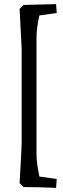

<svg xmlns="http://www.w3.org/2000/svg" viewBox="-20 -786 305 931"><path d="M85 -90V-551L75 -743L94 -762L252 -766L255 -723L171 -711Q157 -651 157 -601V-40Q157 -18 160.5 9.5Q164 37 168 54L171 70L255 82L252 125Q163 121 94 121L75 102Q85 -70 85 -90Z"/></svg>

Font: Andada
Style: Regular
Weight: 400
Designer: Carolina Giovagnoli
Foundry: Carolina Giovagnoli
Version: Version 1.003